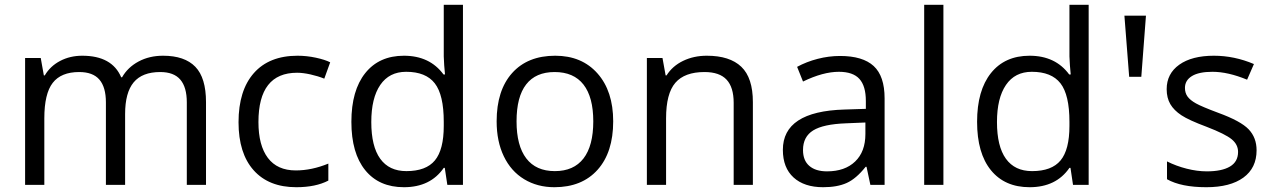

<svg xmlns="http://www.w3.org/2000/svg" viewBox="-20 -780 5367 810"><path d="M768.1 0V-348.1Q768.1 -412.1 740.7 -444.1Q713.4 -476.1 655.8 -476.1Q580.1 -476.1 543.9 -432.6Q507.8 -389.2 507.8 -298.8V0H426.8V-348.1Q426.8 -412.1 399.4 -444.1Q372.1 -476.1 314 -476.1Q237.8 -476.1 202.4 -430.4Q167 -384.8 167 -280.8V0H85.9V-535.2H151.9L165 -461.9H168.9Q191.9 -501 233.6 -522.9Q275.4 -544.9 327.1 -544.9Q452.6 -544.9 491.2 -454.1H495.1Q519 -496.1 564.5 -520.5Q609.9 -544.9 668 -544.9Q758.8 -544.9 804 -498.3Q849.1 -451.7 849.1 -349.1V0Z M1230 9.8Q1113.8 9.8 1050 -61.8Q986.3 -133.3 986.3 -264.2Q986.3 -398.4 1051 -471.7Q1115.7 -544.9 1235.4 -544.9Q1273.9 -544.9 1312.5 -536.6Q1351.1 -528.3 1373 -517.1L1348.1 -448.2Q1321.3 -459 1289.6 -466.1Q1257.8 -473.1 1233.4 -473.1Q1070.3 -473.1 1070.3 -265.1Q1070.3 -166.5 1110.1 -113.8Q1149.9 -61 1228 -61Q1294.9 -61 1365.2 -89.8V-18.1Q1311.5 9.8 1230 9.8Z M1856.4 -71.8H1852.1Q1795.9 9.8 1684.1 9.8Q1579.1 9.8 1520.8 -62Q1462.4 -133.8 1462.4 -266.1Q1462.4 -398.4 1521 -471.7Q1579.6 -544.9 1684.1 -544.9Q1793 -544.9 1851.1 -465.8H1857.4L1854 -504.4L1852.1 -542V-759.8H1933.1V0H1867.2ZM1694.3 -58.1Q1777.3 -58.1 1814.7 -103.3Q1852.1 -148.4 1852.1 -249V-266.1Q1852.1 -379.9 1814.2 -428.5Q1776.4 -477.1 1693.4 -477.1Q1622.1 -477.1 1584.2 -421.6Q1546.4 -366.2 1546.4 -265.1Q1546.4 -162.6 1584 -110.4Q1621.6 -58.1 1694.3 -58.1Z M2566.9 -268.1Q2566.9 -137.2 2501 -63.7Q2435.1 9.8 2318.8 9.8Q2247.1 9.8 2191.4 -23.9Q2135.7 -57.6 2105.5 -120.6Q2075.2 -183.6 2075.2 -268.1Q2075.2 -398.9 2140.6 -471.9Q2206.1 -544.9 2322.3 -544.9Q2434.6 -544.9 2500.7 -470.2Q2566.9 -395.5 2566.9 -268.1ZM2159.2 -268.1Q2159.2 -165.5 2200.2 -111.8Q2241.2 -58.1 2320.8 -58.1Q2400.4 -58.1 2441.7 -111.6Q2482.9 -165 2482.9 -268.1Q2482.9 -370.1 2441.7 -423.1Q2400.4 -476.1 2319.8 -476.1Q2240.2 -476.1 2199.7 -423.8Q2159.2 -371.6 2159.2 -268.1Z M3075.2 0V-346.2Q3075.2 -411.6 3045.4 -443.8Q3015.6 -476.1 2952.1 -476.1Q2868.2 -476.1 2829.1 -430.7Q2790 -385.3 2790 -280.8V0H2709V-535.2H2774.9L2788.1 -461.9H2792Q2816.9 -501.5 2861.8 -523.2Q2906.7 -544.9 2961.9 -544.9Q3058.6 -544.9 3107.4 -498.3Q3156.2 -451.7 3156.2 -349.1V0Z M3651.9 0 3635.7 -76.2H3631.8Q3591.8 -25.9 3552 -8.1Q3512.2 9.8 3452.6 9.8Q3373 9.8 3327.9 -31.2Q3282.7 -72.3 3282.7 -147.9Q3282.7 -310.1 3542 -317.9L3632.8 -320.8V-354Q3632.8 -417 3605.7 -447Q3578.6 -477.1 3519 -477.1Q3452.1 -477.1 3367.7 -436L3342.8 -498Q3382.3 -519.5 3429.4 -531.7Q3476.6 -543.9 3523.9 -543.9Q3619.6 -543.9 3665.8 -501.5Q3711.9 -459 3711.9 -365.2V0ZM3468.8 -57.1Q3544.4 -57.1 3587.6 -98.6Q3630.9 -140.1 3630.9 -214.8V-263.2L3549.8 -259.8Q3453.1 -256.3 3410.4 -229.7Q3367.7 -203.1 3367.7 -147Q3367.7 -103 3394.3 -80.1Q3420.9 -57.1 3468.8 -57.1Z M3960 0H3878.9V-759.8H3960Z M4496.1 -71.8H4491.7Q4435.5 9.8 4323.7 9.8Q4218.8 9.8 4160.4 -62Q4102.1 -133.8 4102.1 -266.1Q4102.1 -398.4 4160.6 -471.7Q4219.2 -544.9 4323.7 -544.9Q4432.6 -544.9 4490.7 -465.8H4497.1L4493.7 -504.4L4491.7 -542V-759.8H4572.8V0H4506.8ZM4334 -58.1Q4417 -58.1 4454.3 -103.3Q4491.7 -148.4 4491.7 -249V-266.1Q4491.7 -379.9 4453.9 -428.5Q4416 -477.1 4333 -477.1Q4261.7 -477.1 4223.9 -421.6Q4186 -366.2 4186 -265.1Q4186 -162.6 4223.6 -110.4Q4261.2 -58.1 4334 -58.1Z M4814.5 -713.9 4794.9 -456.1H4743.7L4723.6 -713.9Z M5281.2 -146Q5281.2 -71.3 5225.6 -30.8Q5169.9 9.8 5069.3 9.8Q4962.9 9.8 4903.3 -23.9V-99.1Q4941.9 -79.6 4986.1 -68.4Q5030.3 -57.1 5071.3 -57.1Q5134.8 -57.1 5168.9 -77.4Q5203.1 -97.7 5203.1 -139.2Q5203.1 -170.4 5176 -192.6Q5148.9 -214.8 5070.3 -245.1Q4995.6 -272.9 4964.1 -293.7Q4932.6 -314.5 4917.2 -340.8Q4901.9 -367.2 4901.9 -403.8Q4901.9 -469.2 4955.1 -507.1Q5008.3 -544.9 5101.1 -544.9Q5187.5 -544.9 5270 -509.8L5241.2 -443.8Q5160.6 -477.1 5095.2 -477.1Q5037.6 -477.1 5008.3 -459Q4979 -440.9 4979 -409.2Q4979 -387.7 4990 -372.6Q5001 -357.4 5025.4 -343.8Q5049.8 -330.1 5119.1 -304.2Q5214.4 -269.5 5247.8 -234.4Q5281.2 -199.2 5281.2 -146Z"/></svg>

Font: f0_46825 
Style: Regular
Weight: 400
Foundry: Ascender Corporation
Version: Version 1.10